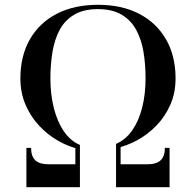

<svg xmlns="http://www.w3.org/2000/svg" viewBox="-20 -780 816 800"><path d="M313 -158Q269 -167.5 225.2 -191.8Q181.5 -216 145.2 -254Q109 -292 87 -342.2Q65 -392.5 65 -453.5Q65 -547.5 104.8 -616.5Q144.5 -685.5 217 -722.8Q289.5 -760 388 -760Q487 -760 559.2 -722.8Q631.5 -685.5 671.5 -616.5Q711.5 -547.5 711.5 -453.5Q711.5 -392.5 689.5 -343Q667.5 -293.5 631.2 -256.2Q595 -219 551.2 -195.5Q507.5 -172 463.5 -162.5V-180.5Q503.5 -197.5 531 -237Q558.5 -276.5 572.5 -332.2Q586.5 -388 586.5 -453.5Q586.5 -512 577.8 -564.2Q569 -616.5 547 -656.5Q525 -696.5 486.2 -719.2Q447.5 -742 388 -742Q328.5 -742 289.8 -719.2Q251 -696.5 229.2 -656.5Q207.5 -616.5 198.8 -564.2Q190 -512 190 -453.5Q190 -388 204 -331.2Q218 -274.5 245.5 -233.8Q273 -193 313 -176ZM90 0V-164H109.5Q109.5 -129 127 -112.2Q144.5 -95.5 183 -95.5H294V-168.5L313 -168V0ZM463.5 0V-173H482.5V-95.5H593.5Q632 -95.5 649.5 -112.2Q667 -129 667 -164H686.5V0Z"/></svg>

Font: Bodoni Moda Medium
Style: Regular
Weight: 500
Designer: Owen Earl
Foundry: indestructible type
Version: Version 2.005